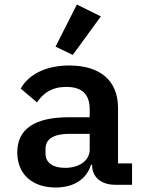

<svg xmlns="http://www.w3.org/2000/svg" viewBox="-20 -818 640 850"><path d="M489.7 0H564.6V-94.5H502.5V-340.2C502.5 -463.1 421.2 -528.1 286.6 -528.1C175.1 -528.1 103 -482.6 71.7 -425.8L143.8 -364.7C171.5 -405.9 209.2 -433.2 273.8 -433.2C344.8 -433.2 377.1 -399.1 377.1 -333.5V-299H285.5C133.2 -299 56.5 -246.8 56.5 -143.1C56.5 -46.2 123.6 12.1 226.2 12.1C306.8 12.1 363.3 -24.5 382.8 -88.8H387.8V-86.6C387.8 -32.7 429.3 0 489.7 0ZM181.5 -138.5V-159.1C181.5 -202.4 217 -225.5 288 -225.5H377.1V-155.9C377.1 -106.5 330.3 -74.9 268.5 -74.9C214.8 -74.9 181.5 -96.9 181.5 -138.5ZM225.9 -611.5 302.2 -574.9 426.5 -745.4 320.3 -797.9Z"/></svg>

Font: Margiela Mono SemiBold
Style: Regular
Weight: 600
Designer: Mike Abbink, Paul van der Laan, Pieter van Rosmalen
Foundry: Bold Monday
Version: Version 2.003 2021